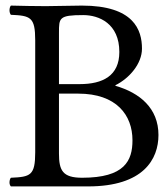

<svg xmlns="http://www.w3.org/2000/svg" viewBox="-20 -667 602 687"><path d="M191 -550C191 -603 191 -613 278 -613C334 -613 407 -583 407 -481C407 -396 348 -366 265 -366H191ZM191 -332H260C397 -332 454 -255 454 -165C454 -92 426 -31 274 -31C204 -31 191 -57 191 -118ZM144 -645C108 -645 58 -646 19 -647C16 -644 14 -637 14 -630C14 -624 16 -617 19 -614C89 -611 106 -606 106 -523V-122C106 -39 89 -34 19 -31C16 -28 14 -21 14 -14C14 -8 16 -3 19 0H62H149H295C494 0 547 -98 547 -184C547 -280 480 -335 393 -360V-362C443 -387 488 -439 488 -493C488 -560 459 -647 273 -647C238 -647 180 -645 144 -645Z"/></svg>

Font: Ponomar Unicode
Style: Regular
Weight: 400
Version: 1.3